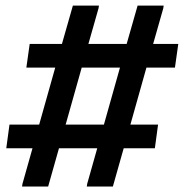

<svg xmlns="http://www.w3.org/2000/svg" viewBox="-20 -681 679 701"><path d="M219.7 -226.1H359.4L418 -434.1H278.3ZM335 -139.6H195.3L155.8 0H60.5L62 -9.8L98.6 -139.6H2.9L14.6 -226.1H123L181.6 -434.1H76.2L88.4 -520.5H206.1L246.1 -660.6H341.3L339.8 -650.9L302.7 -520.5H442.4L482.4 -660.6H577.6L576.2 -650.9L539.1 -520.5H630.9L618.7 -434.1H514.6L456.1 -226.1H557.1L545.4 -139.6H431.6L392.1 0H296.9L298.3 -9.8Z"/></svg>

Font: NoticiaText-BoldItalic
Style: Bold Italic
Weight: 700
Italic angle: -8°
Designer: JM Sole
Foundry: JM Sole
Version: Version 1.003